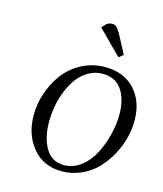

<svg xmlns="http://www.w3.org/2000/svg" viewBox="-99 -706 669 787"><g transform="rotate(15 235.5 -312.0)"><path d="M65.9 -187Q65.9 -233.9 81.5 -280.3Q97.2 -326.7 125.7 -365.2Q154.3 -403.8 199.7 -428Q245.1 -452.1 298.8 -452.1Q378.4 -452.1 424.8 -402.3Q471.2 -352.5 471.2 -270Q471.2 -233.4 461.2 -194.8Q451.2 -156.2 430.9 -120.1Q410.6 -84 383.1 -55.7Q355.5 -27.3 316.9 -10.3Q278.3 6.8 234.9 6.8Q158.2 6.8 112.1 -48.3Q65.9 -103.5 65.9 -187ZM133.8 -176.8Q133.8 -109.4 159.9 -64.7Q186 -20 237.8 -20Q276.9 -20 309.8 -45.2Q342.8 -70.3 362.8 -109.6Q382.8 -148.9 393.8 -193.1Q404.8 -237.3 404.8 -278.8Q404.8 -344.2 377.4 -383.5Q350.1 -422.9 295.9 -422.9Q264.6 -422.9 237.5 -407.7Q210.4 -392.6 191.7 -367.7Q172.9 -342.8 159.7 -310.8Q146.5 -278.8 140.1 -244.6Q133.8 -210.4 133.8 -176.8ZM240.2 -605 257.8 -624Q270 -630.9 279.8 -630.9Q292 -630.9 299.1 -624Q306.2 -617.2 317.9 -597.2L358.9 -520L339.8 -504.9Z"/></g></svg>

Font: Dehuti
Style: Italic
Weight: 400
Version: Version 1.2